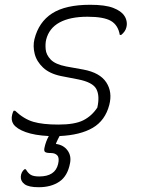

<svg xmlns="http://www.w3.org/2000/svg" viewBox="-20 -559 590 803"><path d="M224 -38Q293 -38 328.5 -56Q364 -74 387 -109Q398 -158 383 -186.5Q368 -215 307 -227L235 -241Q187 -251 160 -276.5Q133 -302 125 -334Q117 -366 124 -395Q142 -467 198 -503Q254 -539 357 -539Q420 -539 453.5 -526Q487 -513 500 -493Q507 -483 509.5 -469.5Q512 -456 508 -443Q504 -427 487 -413H481Q474 -454 444 -471.5Q414 -489 346 -489Q273 -489 229 -465Q185 -441 173 -393Q169 -376 171 -353Q173 -330 192 -310Q211 -290 257 -281L329 -268Q398 -255 424.5 -214.5Q451 -174 437 -120Q420 -55 368 -24.5Q316 6 229 10Q221 25 215 39L214 43Q245 47 262 69.5Q279 92 273 123Q263 177 228.5 200.5Q194 224 142 224Q100 224 83 211.5Q66 199 67 180Q68 161 82 149H88Q97 165 108.5 172Q120 179 144 179Q211 179 223 127Q229 102 220 91.5Q211 81 193 81Q174 81 168.5 76.5Q163 72 166 59Q171 34 184 10Q125 7 87.5 -6.5Q50 -20 36 -40Q25 -57 31 -80Q34 -91 37 -96H43Q80 -61 119.5 -49.5Q159 -38 224 -38Z"/></svg>

Font: Recursive Sn Csl St Lt
Style: Italic
Weight: 300
Italic angle: -15°
Version: Version 1.079;hotconv 1.0.112;makeotfexe 2.5.65598; ttfautoh